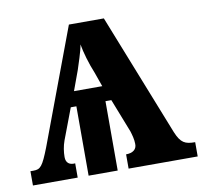

<svg xmlns="http://www.w3.org/2000/svg" viewBox="-65 -606 719 676"><g transform="rotate(-10 294.5 -268.0)"><path d="M0 0H160V-51C140 -49 127 -58 127 -79C127 -97 130 -118 137 -137L179 -248H199V0H303V-248H324L371 -128C375 -115 380 -98 380 -82C381 -62 366 -51 342 -51V0H589V-51C553 -51 538 -58 521 -99L348 -536H223L69 -124C44 -60 36 -51 11 -51H0ZM200 -302 226 -373C232 -393 247 -434 251 -460C256 -431 268 -389 283 -353L301 -302Z"/></g></svg>

Font: Noto Serif Condensed
Style: Bold
Weight: 700
Width: 3
Designer: Monotype Design Team
Foundry: Monotype Imaging Inc.
Version: Version 2.015